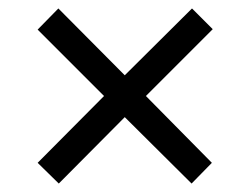

<svg xmlns="http://www.w3.org/2000/svg" viewBox="-20 -580 560 454"><path d="M434 -560 275 -402 118 -560 69 -510 226 -353 69 -195 119 -146 275 -303 433 -146 481 -195 325 -353 483 -511Z"/></svg>

Font: Noto Sans SemiCondensed
Style: Italic
Weight: 400
Width: 4
Italic angle: -12°
Designer: Monotype Design Team
Foundry: Monotype Imaging Inc.
Version: Version 2.013